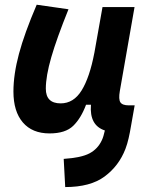

<svg xmlns="http://www.w3.org/2000/svg" viewBox="-20 -547 626 802"><path d="M252.4 234.4 246.1 116.7Q319.8 111.8 354 93.5Q388.2 75.2 404.8 40Q408.7 32.2 412.1 21Q415.5 9.8 418 -2Q353 -23.4 359.9 -109.4H339.4Q318.4 -53.2 285.9 -21.5Q253.4 10.3 187 10.3Q114.7 10.3 75.4 -35.6Q36.1 -81.5 36.1 -164.6Q36.1 -235.8 59.1 -321.8Q82 -407.7 133.3 -527.3L266.1 -508.3Q216.8 -386.2 194.1 -307.6Q171.4 -229 171.4 -176.8Q171.4 -115.2 233.4 -115.2Q287.6 -115.2 321 -169.4Q354.5 -223.6 374 -325.7V-325.2L408.2 -517.6H542L480.5 -166.5Q474.6 -132.3 482.9 -119.6Q491.2 -106.9 518.1 -106.9H542.5L527.3 -21Q522.9 5.9 517.3 30.3Q511.7 54.7 503.9 75.2Q476.6 146 417 190.2Q357.4 234.4 252.4 234.4Z"/></svg>

Font: Cascadia Code PL
Style: Bold Italic
Weight: 700
Italic angle: -10°
Monospace: yes
Designer: Aaron Bell
Foundry: Saja Typeworks
Version: Version 2404.023; ttfautohint (v1.8.4)